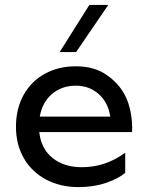

<svg xmlns="http://www.w3.org/2000/svg" viewBox="-20 -752 596 782"><path d="M289 -482Q364 -482 414 -447Q464 -412 488 -366Q505 -334 512.5 -293Q520 -252 518 -214H140Q147 -147 193.5 -109Q240 -71 313 -71Q410 -71 490 -130V-48Q462 -24 411.5 -7Q361 10 300 10Q226 10 168 -20.5Q110 -51 77.5 -107Q45 -163 45 -236Q45 -309 76 -365Q107 -421 162.5 -451.5Q218 -482 289 -482ZM429 -277Q421 -334 382.5 -368.5Q344 -403 289 -403Q231 -403 191.5 -369Q152 -335 142 -277ZM344 -732H421L290 -540H223Z"/></svg>

Font: Madhuban
Style: Regular
Weight: 400
Designer: jaikishan Patel
Foundry: MagicType
Version: Version 1.000